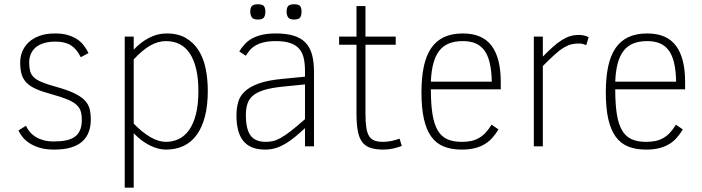

<svg xmlns="http://www.w3.org/2000/svg" viewBox="-20 -683 3276 896"><path d="M403.8 -125Q403.8 -92.8 394 -66.9Q384.3 -41 363.8 -22.7Q343.3 -4.4 310.8 5.4Q278.3 15.1 232.9 15.1Q192.9 15.1 163.8 6.1Q134.8 -2.9 115 -16.6Q95.2 -30.3 83.5 -45.9Q71.8 -61.5 65.9 -74.2L101.1 -96.2Q108.4 -80.6 119.6 -67.1Q130.9 -53.7 146.7 -43.9Q162.6 -34.2 183.6 -28.6Q204.6 -22.9 231.9 -22.9Q263.2 -22.9 287.6 -27.8Q312 -32.7 328.4 -44.2Q344.7 -55.7 353.3 -75.2Q361.8 -94.7 361.8 -124Q361.8 -147.5 356.4 -164.6Q351.1 -181.6 335.7 -195.1Q320.3 -208.5 292.7 -219.7Q265.1 -231 221.2 -243.2Q177.2 -254.9 148.7 -267.6Q120.1 -280.3 103.8 -297.1Q87.4 -314 80.8 -336.7Q74.2 -359.4 74.2 -392.1Q74.2 -417.5 83.7 -441.7Q93.3 -465.8 113 -484.9Q132.8 -503.9 163.6 -515.4Q194.3 -526.9 236.8 -526.9Q271.5 -526.9 296.9 -519.3Q322.3 -511.7 340.8 -499.3Q359.4 -486.8 371.8 -470Q384.3 -453.1 393.1 -435.1L356.9 -416Q338.4 -454.1 311 -471.4Q283.7 -488.8 238.8 -488.8Q207.5 -488.8 184.6 -481.7Q161.6 -474.6 146.5 -461.7Q131.3 -448.7 123.8 -430.9Q116.2 -413.1 116.2 -391.1Q116.2 -368.2 120.4 -351.8Q124.5 -335.4 137.2 -323Q149.9 -310.5 173.3 -300.5Q196.8 -290.5 234.9 -279.8Q289.1 -265.1 322 -250Q355 -234.9 373.3 -216.8Q391.6 -198.7 397.7 -176.5Q403.8 -154.3 403.8 -125Z M949.7 -259.8Q949.7 -192.4 936.8 -141.1Q923.8 -89.8 898.9 -54.9Q874 -20 837.6 -2.4Q801.3 15.1 753.9 15.1Q718.8 15.1 679.7 -4.2Q640.6 -23.4 604 -61V192.9H562V-512.2H604V-451.2Q635.7 -485.8 675.3 -506.3Q714.8 -526.9 757.8 -526.9Q811.5 -526.9 848.1 -505.1Q884.8 -483.4 907.5 -446.8Q930.2 -410.2 939.9 -361.8Q949.7 -313.5 949.7 -259.8ZM905.8 -257.8Q905.8 -317.4 895.3 -361.3Q884.8 -405.3 865.5 -434.1Q846.2 -462.9 818.1 -477.1Q790 -491.2 754.9 -491.2Q716.3 -491.2 679.7 -469.7Q643.1 -448.2 604 -405.8V-106Q644.5 -64.5 682.6 -42.7Q720.7 -21 753.9 -21Q786.6 -21 814.5 -34.4Q842.3 -47.9 862.5 -76.4Q882.8 -105 894.3 -149.9Q905.8 -194.8 905.8 -257.8Z M1403.3 0V-85Q1379.4 -63 1357.4 -44.7Q1335.4 -26.4 1313.5 -13.2Q1291.5 0 1268.1 7.6Q1244.6 15.1 1217.8 15.1Q1181.6 15.1 1156.2 4.6Q1130.9 -5.9 1114.7 -26.1Q1098.6 -46.4 1091.1 -76.2Q1083.5 -106 1083.5 -144Q1083.5 -177.2 1091.3 -205.8Q1099.1 -234.4 1122.3 -256.3Q1145.5 -278.3 1187.7 -293.5Q1230 -308.6 1298.3 -314.9L1403.3 -325.2V-352.1Q1403.3 -387.2 1397 -413.3Q1390.6 -439.5 1374.8 -456.8Q1358.9 -474.1 1332.5 -482.7Q1306.2 -491.2 1266.6 -491.2Q1234.9 -491.2 1212.2 -485.8Q1189.5 -480.5 1173.3 -471.2Q1157.2 -461.9 1146.5 -449.5Q1135.7 -437 1127.4 -422.9L1096.7 -442.9Q1108.4 -462.4 1123.3 -478Q1138.2 -493.7 1158.2 -504.4Q1178.2 -515.1 1204.8 -521Q1231.4 -526.9 1266.6 -526.9Q1316.4 -526.9 1350.6 -516.4Q1384.8 -505.9 1405.8 -483.9Q1426.8 -461.9 1436 -428.2Q1445.3 -394.5 1445.3 -348.1V0ZM1403.3 -289.1 1300.8 -278.8Q1247.1 -273.4 1213.4 -263.2Q1179.7 -252.9 1160.6 -236.8Q1141.6 -220.7 1134.5 -198.2Q1127.4 -175.8 1127.4 -146Q1127.4 -80.6 1149.2 -50.8Q1170.9 -21 1220.7 -21Q1237.8 -21 1254.2 -24.7Q1270.5 -28.3 1290.8 -39.8Q1311 -51.3 1337.9 -72Q1364.7 -92.8 1403.3 -127ZM1387.2 -628.9Q1387.2 -610.4 1380.4 -601.1Q1373.5 -591.8 1352.1 -591.8Q1330.6 -591.8 1324 -602.8Q1317.4 -613.8 1317.4 -628.9Q1317.4 -645.5 1324.2 -654.3Q1331.1 -663.1 1352.1 -663.1Q1374 -663.1 1380.6 -654.5Q1387.2 -646 1387.2 -628.9ZM1218.3 -628.9Q1218.3 -610.4 1211.4 -601.1Q1204.6 -591.8 1183.1 -591.8Q1161.6 -591.8 1154.8 -602.8Q1147.9 -613.8 1147.9 -628.9Q1147.9 -645.5 1155 -654.3Q1162.1 -663.1 1183.1 -663.1Q1205.1 -663.1 1211.7 -654.5Q1218.3 -646 1218.3 -628.9Z M1855 -2Q1837.9 4.9 1815.7 10Q1793.5 15.1 1768.6 15.1Q1731 15.1 1706.8 6.3Q1682.6 -2.4 1668.7 -22.2Q1654.8 -42 1649.2 -74.5Q1643.6 -106.9 1643.6 -154.8V-474.1H1562.5V-512.2H1643.6V-654.8H1685.5V-512.2H1826.7V-474.1H1685.5V-153.8Q1685.5 -113.3 1689.5 -87.4Q1693.4 -61.5 1703.1 -46.9Q1712.9 -32.2 1729 -26.6Q1745.1 -21 1769.5 -21Q1778.3 -21 1788.6 -22.2Q1798.8 -23.4 1808.8 -25.6Q1818.8 -27.8 1828.1 -30.5Q1837.4 -33.2 1844.7 -36.1Z M1990.7 -266.1Q1990.7 -197.3 1998.3 -150.1Q2005.9 -103 2022.7 -74.5Q2039.6 -45.9 2067.1 -33.4Q2094.7 -21 2134.8 -21Q2158.2 -21 2177.5 -24.9Q2196.8 -28.8 2213.6 -38.1Q2230.5 -47.4 2245.1 -62.7Q2259.8 -78.1 2273.9 -101.1L2306.2 -79.1Q2293 -57.1 2277.6 -39.8Q2262.2 -22.5 2241.9 -10.3Q2221.7 2 2195.6 8.5Q2169.4 15.1 2134.8 15.1Q2086.9 15.1 2051.5 1Q2016.1 -13.2 1992.9 -44.9Q1969.7 -76.7 1958.3 -127.7Q1946.8 -178.7 1946.8 -252Q1946.8 -320.8 1957.8 -372.6Q1968.8 -424.3 1992.2 -458.5Q2015.6 -492.7 2052.2 -509.8Q2088.9 -526.9 2140.1 -526.9Q2231 -526.9 2273.9 -469.7Q2316.9 -412.6 2316.9 -300.8V-266.1ZM2274.9 -301.8Q2273.9 -354.5 2265.1 -390.6Q2256.3 -426.8 2239.5 -449Q2222.7 -471.2 2197.8 -481.2Q2172.9 -491.2 2140.1 -491.2Q2102.1 -491.2 2074.7 -480Q2047.4 -468.8 2029.5 -445.6Q2011.7 -422.4 2002.2 -386.7Q1992.7 -351.1 1990.7 -301.8Z M2715.8 -472.2Q2705.6 -476.6 2698.2 -478.3Q2690.9 -480 2681.2 -480Q2660.6 -480 2643.6 -475.3Q2626.5 -470.7 2607.9 -459Q2589.4 -447.3 2566.9 -426.8Q2544.4 -406.2 2513.2 -375V0H2471.2V-512.2H2513.2V-418.9Q2539.6 -445.8 2561 -464.8Q2582.5 -483.9 2602.1 -496.1Q2621.6 -508.3 2640.6 -514.2Q2659.7 -520 2681.2 -520Q2693.8 -520 2704.8 -517.6Q2715.8 -515.1 2727.1 -509.8Z M2851.1 -266.1Q2851.1 -197.3 2858.6 -150.1Q2866.2 -103 2883.1 -74.5Q2899.9 -45.9 2927.5 -33.4Q2955.1 -21 2995.1 -21Q3018.6 -21 3037.8 -24.9Q3057.1 -28.8 3074 -38.1Q3090.8 -47.4 3105.5 -62.7Q3120.1 -78.1 3134.3 -101.1L3166.5 -79.1Q3153.3 -57.1 3137.9 -39.8Q3122.6 -22.5 3102.3 -10.3Q3082 2 3055.9 8.5Q3029.8 15.1 2995.1 15.1Q2947.3 15.1 2911.9 1Q2876.5 -13.2 2853.3 -44.9Q2830.1 -76.7 2818.6 -127.7Q2807.1 -178.7 2807.1 -252Q2807.1 -320.8 2818.1 -372.6Q2829.1 -424.3 2852.5 -458.5Q2876 -492.7 2912.6 -509.8Q2949.2 -526.9 3000.5 -526.9Q3091.3 -526.9 3134.3 -469.7Q3177.2 -412.6 3177.2 -300.8V-266.1ZM3135.3 -301.8Q3134.3 -354.5 3125.5 -390.6Q3116.7 -426.8 3099.9 -449Q3083 -471.2 3058.1 -481.2Q3033.2 -491.2 3000.5 -491.2Q2962.4 -491.2 2935.1 -480Q2907.7 -468.8 2889.9 -445.6Q2872.1 -422.4 2862.5 -386.7Q2853 -351.1 2851.1 -301.8Z"/></svg>

Font: Clear Sans Thin
Style: Regular
Weight: 250
Foundry: Intel Corporation
Version: Version 1.00